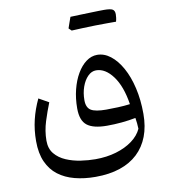

<svg xmlns="http://www.w3.org/2000/svg" viewBox="-96 -709 934 1063"><g transform="rotate(-10 371.0 -177.0)"><path d="M676 -23.5Q676 -102.7 660.4 -169.5Q644.9 -236.3 617.4 -285.7Q589.9 -335 554.6 -362.3Q519.4 -389.6 479.7 -389.6Q446.9 -389.6 417.8 -368Q388.8 -346.4 366.9 -308.8Q344.9 -271.2 332.5 -221.8Q320.1 -172.3 320.1 -116.1Q320.1 -48 355.1 -20.8Q390.1 6.4 466.7 6.4Q508.2 6.4 549.6 2.5Q590.9 -1.4 628.3 -8.7Q630.9 8.1 632.4 22.1Q634 36 634.4 53Q617.8 90 579.6 118.2Q541.5 146.3 488.1 162.1Q434.7 177.9 371.2 177.9Q332 177.9 288.6 171.4Q245.2 165 207.2 148.7Q169.2 132.5 145.3 103.7Q121.4 75 121.4 29.9Q121.7 -24.9 138.5 -77.9Q155.3 -130.9 173.8 -177L117.8 -208.4Q91.8 -153.5 78.2 -97Q64.5 -40.4 64.5 22.8Q64.5 91.2 86 139.2Q107.5 187.3 146.5 216.9Q185.5 246.6 238.6 260.4Q291.7 274.3 355.2 274.3Q432.8 274.3 492.5 254.4Q552.2 234.5 593 196.1Q633.8 157.7 654.9 102.5Q676 47.4 676 -23.5ZM611.7 -89.3Q579.5 -85.2 543.9 -83.7Q508.4 -82.2 477.3 -82.2Q416.8 -82.2 392 -97.5Q367.3 -112.9 367.3 -154.4Q367.3 -195.1 379.6 -229.6Q392 -264.2 412.9 -285.2Q433.8 -306.2 459.1 -306.2Q510.9 -306.2 553.5 -248.9Q596 -191.6 611.7 -89.3ZM564.4 -552.2Q579.8 -552.2 589.7 -552.2Q599.6 -552.2 605.6 -552.2Q611.6 -552.2 615.2 -552.1Q618.3 -562.4 619.7 -573.6Q621.1 -584.9 621.1 -593.3Q621.1 -613.4 608.8 -620.8Q596.5 -628.1 561 -628.1Q525.6 -617.5 490.2 -606.2Q454.8 -595 419.7 -583.7Q384.6 -572.5 349.8 -561Q353.8 -557.4 357.5 -553.7Q361.2 -550 365 -546.5Q396.5 -548 430.9 -549.4Q465.3 -550.8 499.3 -551.5Q533.4 -552.2 564.4 -552.2ZM365 -546.5Q397.9 -559.8 430.5 -573.1Q463.2 -586.3 495.8 -600.3Q528.5 -614.3 561 -628.1Q550.9 -628.1 530.4 -627.7Q509.8 -627.3 483.2 -626.3Q456.6 -625.4 427.5 -624.6Q398.4 -623.8 371.4 -622.6Q365.9 -607.4 360.6 -592.3Q355.3 -577.1 349.8 -561Q353.8 -557.4 357.5 -553.7Q361.2 -550 365 -546.5Z"/></g></svg>

Font: Pinar FD VF
Style: Regular
Weight: 300
Designer: Amin Abedi
Version: Version 2.000